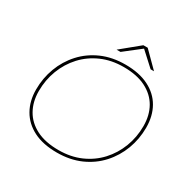

<svg xmlns="http://www.w3.org/2000/svg" viewBox="-189 -1045 1214 1226"><g transform="rotate(30 418.0 -432.0)"><path d="M386 3Q284 3 214 -32.5Q144 -68 107.5 -132Q71 -196 71 -280Q71 -364 99.5 -440Q128 -516 182 -575.5Q236 -635 313 -669Q390 -703 487 -703Q589 -703 659.5 -667.5Q730 -632 766 -568.5Q802 -505 802 -420Q802 -336 773.5 -260Q745 -184 691 -124.5Q637 -65 560 -31Q483 3 386 3ZM388 -16Q478 -16 550.5 -48Q623 -80 674.5 -136Q726 -192 754 -265Q782 -338 782 -420Q782 -499 748.5 -558Q715 -617 649 -650.5Q583 -684 485 -684Q395 -684 322.5 -652Q250 -620 198.5 -564Q147 -508 119 -435Q91 -362 91 -280Q91 -202 124.5 -142.5Q158 -83 224 -49.5Q290 -16 388 -16ZM389 -757 523 -867H555L665 -757H640L535 -853H541L418 -757Z"/></g></svg>

Font: Montserrat Thin Thin
Style: Italic
Weight: 250
Italic angle: -11.3°
Version: Version 9.000